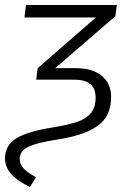

<svg xmlns="http://www.w3.org/2000/svg" viewBox="-37 -543 512 769"><path d="M-17 92Q-17 39 28.5 11Q74 -17 171 -32Q233 -42 269.5 -54Q306 -66 326 -89Q346 -112 346 -152Q346 -190 324 -207Q302 -224 259 -224H108L114 -270L347 -473H61L67 -523H431L425 -478L184 -270H267Q333 -270 370.5 -239.5Q408 -209 408 -153Q408 -77 353.5 -38.5Q299 0 192 16Q107 29 74.5 46Q42 63 42 93Q42 115 57.5 131.5Q73 148 107 167L83 206Q-17 159 -17 92Z"/></svg>

Font: Fira Sans Light
Style: Italic
Weight: 300
Italic angle: -8°
Designer: bBox Type GmbH & Carrois Corporate GbR & Edenspiekermann AG
Foundry: bBox Type GmbH & Carrois Corporate GbR & Edenspiekermann AG
Version: Version 4.301